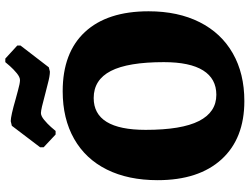

<svg xmlns="http://www.w3.org/2000/svg" viewBox="-126 -780 919 706"><g transform="rotate(-90 333.0 -427.5)"><path d="M23 -307Q23 -415 62 -493.5Q101 -572 175 -614Q249 -656 350 -656Q492 -656 568 -574Q644 -492 644 -340Q644 -232 604 -152.5Q564 -73 489.5 -30.5Q415 12 314 12Q176 12 99.5 -72Q23 -156 23 -307ZM457 -284Q457 -416 424.5 -479Q392 -542 325 -542Q208 -542 208 -351Q208 -219 240.5 -155Q273 -91 337 -91Q396 -91 426.5 -139.5Q457 -188 457 -284ZM144 -726V-739L223 -843L240 -847Q259 -847 321 -829Q326 -828 352.5 -820.5Q379 -813 391 -813Q402 -813 416.5 -825Q431 -837 442.5 -850Q454 -863 457 -867H470L518 -823V-811L438 -707L422 -703Q406 -703 376.5 -711Q347 -719 341 -720Q283 -736 270 -736Q259 -736 244.5 -724Q230 -712 218.5 -699Q207 -686 204 -682H191Z"/></g></svg>

Font: Alegreya ExtraBold
Style: Regular
Weight: 800
Designer: Juan Pablo del Peral
Foundry: Huerta Tipografica
Version: Version 2.007; ttfautohint (v1.6)